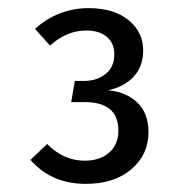

<svg xmlns="http://www.w3.org/2000/svg" viewBox="-20 -765 440 472"><path d="M198 -745Q260 -745 296 -715.5Q332 -686 332 -641Q332 -602 309 -577Q286 -552 246 -543Q290 -539 317.5 -513Q345 -487 345 -440Q345 -385 303 -349Q261 -313 191 -313Q106 -313 55 -372L96 -411Q136 -370 188 -370Q226 -370 248.5 -390Q271 -410 271 -444Q271 -514 188 -514H155L164 -566H186Q218 -566 239.5 -583Q261 -600 261 -632Q261 -659 242.5 -674.5Q224 -690 192 -690Q144 -690 103 -653L66 -694Q123 -745 198 -745Z"/></svg>

Font: FiraGO Book
Style: Regular
Weight: 350
Designer: bBox Type
Foundry: bBox Type GmbH
Version: Version 1.001;PS 001.001;hotconv 1.0.88;makeotf.lib2.5.64775